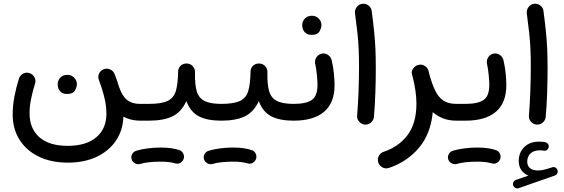

<svg xmlns="http://www.w3.org/2000/svg" viewBox="-20 -636 3082 1050"><path d="M351.1 253.4Q259.3 253.4 191.4 220.2Q123.5 187 86.4 127.7Q49.3 68.4 49.3 -9.8Q49.3 -57.6 58.8 -108.2Q68.4 -158.7 84.5 -208.5Q91.3 -226.6 108.6 -234.4Q126 -242.2 143.6 -235.4Q161.1 -229 169.4 -211.7Q177.7 -194.3 170.9 -176.3Q158.2 -135.7 149.9 -94.7Q141.6 -53.7 141.6 -17.1Q141.6 66.9 195.1 114.3Q248.5 161.6 349.6 161.6Q451.2 161.6 506.6 114.7Q562 67.9 562 -15.1Q562 -46.4 555.9 -79.1Q549.8 -111.8 538.6 -146.5Q538.1 -148.4 537.6 -150.4Q530.8 -171.9 521.5 -196.8Q513.7 -214.8 521.2 -232.4Q528.8 -250 545.9 -256.8Q563.5 -264.2 581.3 -256.8Q599.1 -249.5 606.4 -231.9Q620.6 -196.3 630.4 -162.6Q648.9 -109.4 675.8 -88.6Q702.6 -67.9 744.6 -67.9H745.1Q764.2 -67.9 777.6 -54.4Q791 -41 791 -22Q791 -2.9 777.6 10.5Q764.2 23.9 745.1 23.9H744.6Q696.8 23.9 654.8 2Q652.3 76.7 614 133.3Q575.7 189.9 508.3 221.7Q440.9 253.4 351.1 253.4ZM295.4 -176.3Q295.4 -195.8 309.8 -211.2Q324.2 -226.6 347.2 -226.6Q363.3 -226.6 374.5 -220Q385.7 -213.4 392.1 -203.1Q400.4 -190.9 400.4 -175.8Q400.4 -159.7 389.6 -140.9Q378.9 -122.1 347.2 -122.1Q326.2 -122.1 314.9 -131.3Q303.7 -140.6 299.3 -152.8Q295.4 -163.1 295.4 -176.3Z M698.7 -22Q698.7 -41 712.4 -54.4Q726.1 -67.9 745.1 -67.9H793.9Q813 -67.9 826.7 -54.4Q840.3 -41 840.3 -22Q840.3 -2.9 826.7 10.5Q813 23.9 793.9 23.9H745.1Q726.1 23.9 712.4 10.5Q698.7 -2.9 698.7 -22Z M747.6 -22Q747.6 -41 761.2 -54.4Q774.9 -67.9 793.9 -67.9Q863.3 -67.9 897 -84.2Q930.7 -100.6 941.9 -139.4Q953.1 -178.2 954.1 -245.1Q955.1 -266.1 969.5 -278.1Q983.9 -290 1003.4 -288.6Q1022.5 -287.6 1034.9 -273.2Q1047.4 -258.8 1046.4 -240.2Q1044.9 -176.8 1055.4 -138.9Q1065.9 -101.1 1097.4 -84.5Q1128.9 -67.9 1189.5 -67.9H1189.9Q1209 -67.9 1222.4 -54.4Q1235.8 -41 1235.8 -22Q1235.8 -2.9 1222.4 10.5Q1209 23.9 1189.9 23.9H1189.5Q1113.3 23.9 1067.1 -0.2Q1021 -24.4 999.5 -83Q971.2 -22.9 922.6 0.5Q874 23.9 793.9 23.9Q774.9 23.9 761.2 10.5Q747.6 -2.9 747.6 -22ZM699.7 234.9Q695.3 220.7 702.6 207Q710 193.4 725.1 188.5Q751.5 180.2 787.4 175.5Q823.2 170.9 858.4 170.9Q925.8 170.9 965.8 187Q980.5 194.8 984.9 211.2Q989.3 227.5 980 241.2Q964.4 264.6 938 257.3Q905.8 248 858.4 248Q825.2 248 795.4 251.2Q765.6 254.4 746.1 260.7Q731.4 264.6 717.8 256.8Q704.1 249 699.7 234.9Z M1143.6 -22Q1143.6 -41 1157.2 -54.4Q1170.9 -67.9 1189.9 -67.9Q1259.3 -67.9 1293 -84.2Q1326.7 -100.6 1337.9 -139.4Q1349.1 -178.2 1350.1 -245.1Q1351.1 -266.1 1365.5 -278.1Q1379.9 -290 1399.4 -288.6Q1418.5 -287.6 1430.9 -273.2Q1443.4 -258.8 1442.4 -240.2Q1440.9 -176.8 1451.4 -138.9Q1461.9 -101.1 1493.4 -84.5Q1524.9 -67.9 1585.4 -67.9H1585.9Q1605 -67.9 1618.4 -54.4Q1631.8 -41 1631.8 -22Q1631.8 -2.9 1618.4 10.5Q1605 23.9 1585.9 23.9H1585.4Q1509.3 23.9 1463.1 -0.2Q1417 -24.4 1395.5 -83Q1367.2 -22.9 1318.6 0.5Q1270 23.9 1189.9 23.9Q1170.9 23.9 1157.2 10.5Q1143.6 -2.9 1143.6 -22ZM1095.7 234.9Q1091.3 220.7 1098.6 207Q1106 193.4 1121.1 188.5Q1147.5 180.2 1183.3 175.5Q1219.2 170.9 1254.4 170.9Q1321.8 170.9 1361.8 187Q1376.5 194.8 1380.9 211.2Q1385.3 227.5 1376 241.2Q1360.4 264.6 1334 257.3Q1301.8 248 1254.4 248Q1221.2 248 1191.4 251.2Q1161.6 254.4 1142.1 260.7Q1127.4 264.6 1113.8 256.8Q1100.1 249 1095.7 234.9Z M1540 -22Q1540 -41 1553.5 -54.4Q1566.9 -67.9 1585.9 -67.9Q1654.8 -67.9 1685.5 -89.6Q1716.3 -111.3 1716.3 -171.4Q1716.3 -191.9 1713.1 -225.6Q1710 -259.3 1703.1 -291Q1700.7 -309.6 1712.2 -325Q1723.6 -340.3 1742.2 -343.3Q1760.7 -345.7 1775.9 -334.2Q1791 -322.8 1794.4 -304.2Q1802.7 -268.1 1806.2 -232.2Q1809.6 -196.3 1809.6 -170.9Q1809.6 -73.7 1752.7 -24.9Q1695.8 23.9 1585.9 23.9Q1566.9 23.9 1553.5 10.5Q1540 -2.9 1540 -22ZM1632.8 -499.5Q1632.8 -519 1647.2 -534.4Q1661.6 -549.8 1684.6 -549.8Q1700.7 -549.8 1711.9 -543.2Q1723.1 -536.6 1729.5 -526.4Q1737.8 -514.2 1737.8 -499Q1737.8 -482.9 1727.1 -464.1Q1716.3 -445.3 1684.6 -445.3Q1663.6 -445.3 1652.3 -454.6Q1641.1 -463.9 1636.7 -476.1Q1632.8 -486.3 1632.8 -499.5Z M1921.4 -563.5Q1919.4 -582 1930.9 -597.4Q1942.4 -612.8 1960.9 -615.2Q1979.5 -617.7 1995.1 -606Q2010.7 -594.2 2012.7 -575.7Q2021 -513.2 2025.9 -465.3Q2030.8 -417.5 2033 -370.6Q2035.2 -323.7 2035.2 -264.2Q2035.2 -197.8 2032.7 -127.7Q2030.3 -57.6 2024.9 2.9Q2023.4 21.5 2008.5 34.2Q1993.7 46.9 1975.1 45.4Q1956.1 43.5 1943.6 28.8Q1931.2 14.2 1933.1 -4.4Q1938 -64.5 1940.7 -134Q1943.4 -203.6 1943.4 -268.6Q1943.4 -324.7 1941.4 -367.9Q1939.5 -411.1 1934.6 -456.5Q1929.7 -502 1921.4 -563.5Z M2233.9 -226.1Q2227.5 -243.7 2238.8 -260.3Q2250 -276.9 2268.6 -281.2Q2276.9 -283.2 2284.7 -282.2Q2299.3 -280.3 2309.8 -270.5Q2320.3 -260.7 2323.7 -248Q2325.7 -239.7 2327.6 -231.4Q2342.3 -177.2 2359.9 -140.9Q2377.4 -104.5 2404.5 -86.2Q2431.6 -67.9 2476.1 -67.9H2476.6Q2495.6 -67.9 2509 -54.4Q2522.5 -41 2522.5 -22Q2522.5 -2.9 2509 10.5Q2495.6 23.9 2476.6 23.9H2476.1Q2436 23.9 2404.1 11.7Q2372.1 -0.5 2346.7 -22.5Q2335.4 96.2 2270.8 172.6Q2206.1 249 2107.4 282.2Q2086.9 288.6 2070.3 278.8Q2053.7 269 2048.8 252.4Q2042.5 231 2052.5 215.1Q2062.5 199.2 2077.6 194.3Q2161.1 166.5 2209.2 102.1Q2257.3 37.6 2257.3 -68.4Q2257.3 -137.7 2235.4 -221.2Q2234.9 -223.6 2233.9 -226.1Z M2430.2 -22Q2430.2 -41 2443.8 -54.4Q2457.5 -67.9 2476.6 -67.9H2525.4Q2544.4 -67.9 2558.1 -54.4Q2571.8 -41 2571.8 -22Q2571.8 -2.9 2558.1 10.5Q2544.4 23.9 2525.4 23.9H2476.6Q2457.5 23.9 2443.8 10.5Q2430.2 -2.9 2430.2 -22Z M2479.5 -22Q2479.5 -41 2492.9 -54.4Q2506.3 -67.9 2525.4 -67.9Q2594.2 -67.9 2625 -89.6Q2655.8 -111.3 2655.8 -171.4Q2655.8 -191.9 2652.6 -225.6Q2649.4 -259.3 2642.6 -291Q2640.1 -309.6 2651.6 -325Q2663.1 -340.3 2681.6 -343.3Q2700.2 -345.7 2715.3 -334.2Q2730.5 -322.8 2733.9 -304.2Q2742.2 -268.1 2745.6 -232.2Q2749 -196.3 2749 -170.9Q2749 -73.7 2692.1 -24.9Q2635.3 23.9 2525.4 23.9Q2506.3 23.9 2492.9 10.5Q2479.5 -2.9 2479.5 -22ZM2431.2 234.9Q2426.8 220.7 2434.1 207Q2441.4 193.4 2456.5 188.5Q2482.9 180.2 2518.8 175.5Q2554.7 170.9 2589.8 170.9Q2657.2 170.9 2697.3 187Q2711.9 194.8 2716.3 211.2Q2720.7 227.5 2711.4 241.2Q2695.8 264.6 2669.4 257.3Q2637.2 248 2589.8 248Q2556.6 248 2526.9 251.2Q2497.1 254.4 2477.5 260.7Q2462.9 264.6 2449.2 256.8Q2435.5 249 2431.2 234.9Z M2786.6 378.4Q2783.2 369.6 2787.4 360.6Q2791.5 351.6 2800.8 348.1L2869.6 324.2Q2845.7 314.9 2831.3 294.7Q2816.9 274.4 2816.9 244.1Q2816.9 198.7 2846.7 168.7Q2876.5 138.7 2926.8 138.7Q2945.8 138.7 2960.4 141.1Q2970.2 143.1 2976.1 150.4Q2981.9 157.7 2981 166.5Q2980.5 175.8 2972.7 182.9Q2964.8 189.9 2955.1 188Q2944.3 186 2932.1 186Q2899.4 186 2881.3 203.1Q2863.3 220.2 2863.3 247.1Q2863.3 271.5 2878.9 283.9Q2894.5 296.4 2921.4 296.4Q2935.5 296.4 2953.1 292.5Q2970.7 288.6 2999 279.3Q3009.3 275.4 3018.1 280.8Q3026.9 286.1 3029.3 295.9Q3031.7 305.2 3027.1 313.2Q3022.5 321.3 3014.6 323.7L2816.4 393.1Q2807.1 396.5 2798.6 391.8Q2790 387.2 2786.6 378.4ZM2860.8 -563.5Q2858.9 -582 2870.4 -597.4Q2881.8 -612.8 2900.4 -615.2Q2918.9 -617.7 2934.6 -606Q2950.2 -594.2 2952.1 -575.7Q2960.4 -513.2 2965.3 -465.3Q2970.2 -417.5 2972.4 -370.6Q2974.6 -323.7 2974.6 -264.2Q2974.6 -197.8 2972.2 -127.7Q2969.7 -57.6 2964.4 2.9Q2962.9 21.5 2948 34.2Q2933.1 46.9 2914.6 45.4Q2895.5 43.5 2883.1 28.8Q2870.6 14.2 2872.6 -4.4Q2877.4 -64.5 2880.1 -134Q2882.8 -203.6 2882.8 -268.6Q2882.8 -324.7 2880.9 -367.9Q2878.9 -411.1 2874 -456.5Q2869.1 -502 2860.8 -563.5Z"/></svg>

Font: Mikhak-DS2-FD Medium
Style: Regular
Weight: 500
Designer: Amin Abedi
Version: Version 3.4